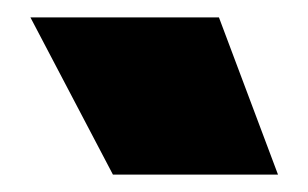

<svg xmlns="http://www.w3.org/2000/svg" viewBox="-20 -767 355 221"><path d="M15 -747H232L300 -566H110Z"/></svg>

Font: Prompt Black
Style: Regular
Weight: 900
Designer: Katatrad Team
Foundry: CadsonDemak
Version: Version 1.001